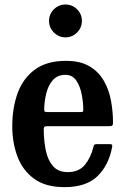

<svg xmlns="http://www.w3.org/2000/svg" viewBox="-20 -796 542 830"><path d="M33 -250Q33 -330 56.5 -394Q80 -458 131.2 -495.5Q182.5 -533 265.5 -533Q327.5 -533 367.2 -509.2Q407 -485.5 429.2 -446.2Q451.5 -407 460 -359.8Q468.5 -312.5 468.5 -266.5Q468.5 -256 465.2 -253.2Q462 -250.5 451 -250.5H184Q175 -250.5 172 -247.5Q169 -244.5 169 -236Q169.5 -186.5 178.2 -144.8Q187 -103 209.5 -77.5Q232 -52 272.5 -52Q321 -52 346.8 -83.2Q372.5 -114.5 384 -161Q385 -166.5 387.8 -169.8Q390.5 -173 398.5 -173H454Q462 -173 464 -170.5Q466 -168 465 -162Q451 -83.5 402.2 -35.2Q353.5 13 258.5 13Q176.5 13 127 -23.5Q77.5 -60 55.2 -120Q33 -180 33 -250ZM185 -311.5H326Q336 -311.5 338 -313Q340 -314.5 340 -321Q340 -352.5 333.2 -387.8Q326.5 -423 309.8 -447.8Q293 -472.5 262.5 -472.5Q229.5 -472.5 209.5 -450.8Q189.5 -429 180.8 -395.2Q172 -361.5 171 -326Q171 -317.5 172.8 -314.5Q174.5 -311.5 185 -311.5ZM263 -634.5Q234 -634.5 213 -655.5Q192 -676.5 192 -705.5Q192 -735 213 -755.8Q234 -776.5 263 -776.5Q292.5 -776.5 313.2 -755.8Q334 -735 334 -705.5Q334 -676.5 313.2 -655.5Q292.5 -634.5 263 -634.5Z"/></svg>

Font: Besley* Narrow Semi
Style: Regular
Weight: 600
Width: 4
Designer: Owen Earl
Foundry: indestructible type*
Version: Version 3.000; ttfautohint (v1.8.3)